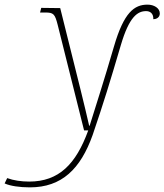

<svg xmlns="http://www.w3.org/2000/svg" viewBox="-116 -570 710 829"><path d="M13 239C151 239 232 159 284 13C333 -131 357 -210 406 -376C442 -498 478 -522 515 -522C531 -522 547 -513 546 -487C557 -487 574 -493 574 -512C574 -535 549 -550 521 -550C464 -550 419 -517 376 -369C332 -218 299 -117 271 -27H269C259 -71 248 -117 232 -182L144 -535L62 -536L57 -516H79C115 -516 121 -510 133 -463L247 -7H265C212 139 138 214 10 214C-24 214 -58 209 -85 199L-96 222C-72 233 -31 239 13 239Z"/></svg>

Font: Noto Serif SemiCondensed Thin
Style: Italic
Weight: 100
Width: 4
Italic angle: -12°
Designer: Monotype Design Team
Foundry: Monotype Imaging Inc.
Version: Version 2.013